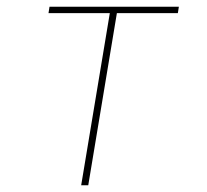

<svg xmlns="http://www.w3.org/2000/svg" viewBox="-20 -550 616 570"><path d="M221 0H242L327 -511H508L511 -530H127L124 -511H306Z"/></svg>

Font: Iosevka Sparkle Thin
Style: Italic
Weight: 100
Italic angle: -9°
Designer: Belleve Invis
Foundry: Belleve Invis
Version: Version 4.5.0; ttfautohint (v1.8.3)